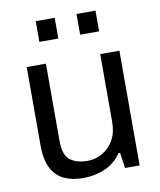

<svg xmlns="http://www.w3.org/2000/svg" viewBox="-83 -789 722 867"><g transform="rotate(-10 278.0 -355.5)"><path d="M228 12Q178 12 141 -5.5Q104 -23 84 -62.5Q64 -102 64 -167V-526H152V-173Q152 -106 182 -83.5Q212 -61 261 -61Q298 -61 330 -79.5Q362 -98 381.5 -132Q401 -166 401 -215V-526H489V0H422L412 -71H405Q374 -27 328 -7.5Q282 12 228 12ZM327 -628V-723H414V-628ZM140 -628V-723H227V-628Z"/></g></svg>

Font: Archivo VF Beta
Style: Regular
Weight: 400
Designer: Hector Gatti
Foundry: Omnibus-Type
Version: Version 1.002